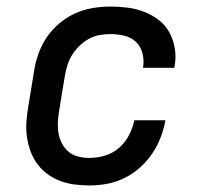

<svg xmlns="http://www.w3.org/2000/svg" viewBox="-20 -558 640 586"><path d="M253 8Q230 8 207 5Q184 2 163 -6Q142 -14 124.5 -27Q107 -40 94 -57.5Q81 -75 73.5 -95.5Q66 -116 62.5 -138.5Q59 -161 60.5 -184.5Q62 -208 66 -231L84 -341Q88 -368 97.5 -394.5Q107 -421 123 -444.5Q139 -468 161.5 -487Q184 -506 210 -517.5Q236 -529 263.5 -533.5Q291 -538 317 -538Q344 -538 370.5 -534.5Q397 -531 421 -521.5Q445 -512 465 -496.5Q485 -481 497 -459Q509 -437 513.5 -410.5Q518 -384 513 -357Q513 -356 512.5 -354.5Q512 -353 512 -351H416Q417 -352 417 -353Q417 -354 417 -354Q420 -376 414.5 -396.5Q409 -417 394.5 -430.5Q380 -444 359.5 -449Q339 -454 317 -454Q301 -454 284 -451Q267 -448 251.5 -439.5Q236 -431 223 -418.5Q210 -406 200.5 -391Q191 -376 186 -360Q181 -344 178 -327L160 -217Q157 -200 156.5 -182.5Q156 -165 159 -149Q162 -133 170 -118.5Q178 -104 190.5 -94Q203 -84 219.5 -80Q236 -76 253 -76Q276 -76 300 -83Q324 -90 343 -106.5Q362 -123 373.5 -145Q385 -167 390 -191H485Q480 -164 470 -138Q460 -112 444 -88.5Q428 -65 406.5 -46Q385 -27 359.5 -14.5Q334 -2 307 3Q280 8 253 8Z"/></svg>

Font: Iosevka Curly Slab MdExObl
Style: Regular
Weight: 500
Width: 7
Italic angle: -9°
Monospace: yes
Designer: Belleve Invis
Foundry: Belleve Invis
Version: Version 11.1.0; ttfautohint (v1.8.3)